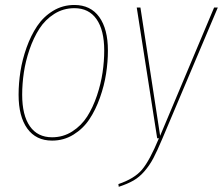

<svg xmlns="http://www.w3.org/2000/svg" viewBox="-20 -548 883 761"><path d="M186.5 9.3Q122.6 9.3 88.1 -38.6Q53.7 -86.4 53.7 -172.4Q53.7 -217.8 61 -264.9Q68.4 -312 85.4 -359.9Q102.5 -407.7 127.4 -444.8Q152.3 -481.9 190.4 -505.1Q228.5 -528.3 274.9 -528.3Q338.9 -528.3 373.3 -480.7Q407.7 -433.1 407.7 -347.7Q407.7 -302.7 400.4 -255.6Q393.1 -208.5 376 -160.4Q358.9 -112.3 334.2 -75.2Q309.6 -38.1 271.2 -14.4Q232.9 9.3 186.5 9.3ZM843.3 -518.1 623.5 1.5Q603 50.3 587.9 78.9Q572.8 107.4 552.7 130.6Q532.7 153.8 509.5 167.2Q486.3 180.7 450.7 192.4L449.2 181.6Q512.7 160.2 543 124.3Q573.2 88.4 609.9 0H603L522 -518.1H536.6L614.7 -9.8L828.6 -518.1ZM186.5 -3.9Q230.5 -3.9 266.6 -27.1Q302.7 -50.3 325.7 -86.4Q348.6 -122.6 364.3 -169.2Q379.9 -215.8 386.5 -260.5Q393.1 -305.2 393.1 -347.7Q393.1 -428.7 362.5 -472.2Q332 -515.6 274.9 -515.6Q231 -515.6 195.1 -492.9Q159.2 -470.2 136 -434.1Q112.8 -397.9 96.9 -351.6Q81.1 -305.2 74.5 -260.3Q67.9 -215.3 67.9 -172.4Q67.9 -91.3 98.4 -47.6Q128.9 -3.9 186.5 -3.9Z"/></svg>

Font: Fira Sans Compressed Hair
Style: Italic
Weight: 100
Width: 3
Italic angle: -8°
Designer: Carrois Corporate & Edenspiekermann AG
Foundry: Carrois Corporate GbR & Edenspiekermann AG
Version: Version 4.203;PS 004.203;hotconv 1.0.88;makeotf.lib2.5.64775